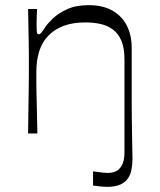

<svg xmlns="http://www.w3.org/2000/svg" viewBox="-20 -518 619 745"><path d="M89 0Q90 -68 90.5 -109.5Q91 -151 91.5 -177Q92 -203 92 -222.5Q92 -242 92 -266Q92 -290 92 -309Q92 -328 91.5 -349.5Q91 -371 90.5 -402.5Q90 -434 89 -483H124Q123 -466 122.5 -453Q122 -440 122 -430Q122 -402 123 -393.5Q124 -385 130 -385Q135 -385 139.5 -390Q144 -395 155 -412Q165 -427 186 -447Q207 -467 241 -482.5Q275 -498 324 -498Q379 -498 416 -477Q453 -456 472 -419Q491 -382 491 -332Q491 -256 491 -206.5Q491 -157 491 -122.5Q491 -88 491.5 -57Q492 -26 492.5 10Q493 46 494 100Q494 118 490.5 138Q487 158 479 170Q457 207 398 207Q385 207 370.5 205.5Q356 204 341 202V147Q352 148 361.5 149.5Q371 151 380.5 152Q390 153 398 153Q425 153 440 140Q451 130 457 114Q463 98 463 72Q463 22 463 -19Q463 -60 463 -99.5Q463 -139 463 -184Q463 -229 463 -287Q463 -332 451 -360Q439 -388 418 -403.5Q397 -419 370 -425Q343 -431 311 -431Q262 -431 226.5 -417.5Q191 -404 167 -379Q143 -354 132 -318.5Q121 -283 121 -239Q121 -215 121 -197.5Q121 -180 121.5 -157.5Q122 -135 123 -98.5Q124 -62 125 0Z"/></svg>

Font: Ojuju
Style: Regular
Weight: 400
Designer: Chisaokwu Joboson, Mirko Velimirovic
Foundry: Udi Foundry
Version: Version 1.000